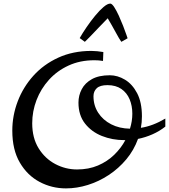

<svg xmlns="http://www.w3.org/2000/svg" viewBox="-20 -1026 945 1074"><path d="M349.1 27.8Q270 27.8 201.7 -8.3Q133.3 -44.4 91.1 -116.2Q48.8 -188 48.8 -295.4Q48.8 -379.4 79.1 -459Q109.4 -538.6 166.7 -602.3Q224.1 -666 306.2 -703.6Q388.2 -741.2 491.2 -741.2Q506.8 -741.2 523.9 -739.5Q541 -737.8 558.1 -734.9L556.2 -685.1Q543.5 -687.5 531.2 -688.2Q519 -689 507.8 -689Q427.7 -689 363.5 -659.4Q299.3 -629.9 253.9 -579.6Q208.5 -529.3 184.3 -466.3Q160.2 -403.3 160.2 -336.4Q160.2 -254.4 196 -196.5Q231.9 -138.7 289.3 -108.4Q346.7 -78.1 411.1 -78.1Q476.1 -78.1 528.1 -100.3Q580.1 -122.6 618.7 -159.9Q657.2 -197.3 681.2 -242.2H674.8Q608.4 -242.2 550 -265.4Q491.7 -288.6 455.3 -335.2Q418.9 -381.8 418.9 -452.1Q418.9 -492.2 437.3 -527.1Q455.6 -562 494.4 -583.5Q533.2 -605 594.2 -605Q637.7 -605 679 -580.3Q720.2 -555.7 747.1 -504.6Q773.9 -453.6 773.9 -375Q773.9 -341.3 768.1 -311Q835 -321.3 904.8 -362.8V-317.9Q872.1 -292 832.8 -274.7Q793.5 -257.3 752 -249Q729 -185.5 686.3 -134.5Q643.6 -83.5 588.4 -47.1Q533.2 -10.7 471.7 8.5Q410.2 27.8 349.1 27.8ZM707 -306.2Q720.2 -348.1 720.2 -390.1Q720.2 -434.1 705.1 -470.5Q689.9 -506.8 658.9 -528.3Q627.9 -549.8 581.1 -549.8Q539.6 -549.8 521.2 -532.5Q502.9 -515.1 502.9 -487.8Q502.9 -436 529.3 -395.3Q555.7 -354.5 601.8 -330.8Q647.9 -307.1 707 -306.2ZM454.6 -792 425.8 -813Q441.9 -841.3 464.6 -874.5Q487.3 -907.7 512 -937.7Q536.6 -967.8 559.1 -986.8Q581.5 -1005.9 596.7 -1005.9Q606 -1005.9 618.7 -986.6Q631.3 -967.3 644.3 -939Q657.2 -910.6 668.5 -881.8Q679.7 -853 686.5 -833Q693.4 -813 693.8 -812L658.7 -792Q647.5 -807.6 626.5 -846.4Q605.5 -885.3 582.5 -923.8Q557.1 -897.9 532 -871.6Q506.8 -845.2 486.6 -824Q466.3 -802.7 454.6 -792Z"/></svg>

Font: Norican
Style: Regular
Weight: 400
Designer: Vernon Adams
Foundry: Vernon Adams
Version: Version 1.100; ttfautohint (v1.8.4.7-5d5b);gftools[0.9.33]